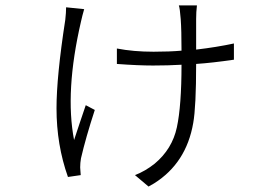

<svg xmlns="http://www.w3.org/2000/svg" viewBox="-20 -601 1017 705"><path d="M703.1 -581.1Q700.2 -556.6 700.2 -531.2V-418.9Q775.4 -427.7 838.9 -441.4V-381.8Q758.8 -370.1 700.2 -366.2Q700.2 -209 689.5 -149.4Q664.1 -2 545.9 72.3Q536.1 78.1 525.4 84L475.6 42Q513.7 27.3 547.9 0Q612.3 -53.7 629.4 -133.3Q646.5 -212.9 646.5 -363.3Q597.7 -360.4 542 -360.4Q487.3 -360.4 409.2 -366.2V-422.9Q469.7 -411.1 543.9 -411.1Q602.5 -411.1 646.5 -415Q646.5 -490.2 643.6 -530.3Q640.6 -570.3 636.7 -581.1ZM187.5 -203.1Q187.5 -320.3 219.7 -528.3Q222.7 -554.7 222.7 -574.2L289.1 -567.4Q282.2 -543.9 277.3 -521.5Q217.8 -264.6 252 -86.9Q257.8 -105.5 272.9 -149.9Q288.1 -194.3 294.9 -214.8L328.1 -197.3Q294.9 -95.7 277.3 -19.5Q274.4 -2.9 274.4 13.7Q274.4 17.6 275.4 28.3Q276.4 39.1 276.4 42L229.5 48.8Q187.5 -69.3 187.5 -203.1Z"/></svg>

Font: Min Sans Light
Style: Regular
Weight: 300
Designer: Jinseong-Kim, NotoSansCJK, Nunito
Foundry: Jinseong-Kim
Version: Version 1.400;Glyphs 3.1.2 (3151)